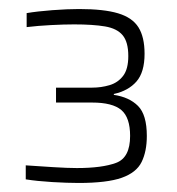

<svg xmlns="http://www.w3.org/2000/svg" viewBox="-20 -821 392 425"><path d="M154 -416Q129 -416 95.5 -418Q62 -420 37 -424V-455Q66 -453 98 -451Q130 -449 150 -449Q206 -449 237 -460.5Q268 -472 268 -520Q268 -561 248.5 -577.5Q229 -594 184 -594H104V-627H184Q204 -627 222.5 -632.5Q241 -638 252.5 -653Q264 -668 264 -697Q264 -728 251.5 -743Q239 -758 212.5 -762.5Q186 -767 144 -767Q122 -767 93 -765.5Q64 -764 39 -761V-792Q63 -796 96 -798.5Q129 -801 155 -801Q210 -801 241.5 -791.5Q273 -782 286.5 -760.5Q300 -739 300 -702Q300 -661 282 -640.5Q264 -620 232 -613V-611Q266 -606 285.5 -586.5Q305 -567 305 -520Q305 -486 293.5 -462.5Q282 -439 249.5 -427.5Q217 -416 154 -416Z"/></svg>

Font: Saira Thin
Style: Regular
Weight: 100
Designer: Hector Gatti with collaboration of the Omnibus-Type team
Foundry: Omnibus-Type
Version: Version 1.101